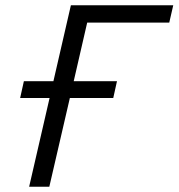

<svg xmlns="http://www.w3.org/2000/svg" viewBox="-20 -710 679 730"><path d="M623.5 -624H311.5L260.3 -401.4H424.8L410.6 -337.4H245.6L167.5 0H90.8L168.5 -337.4H56.6L70.8 -401.4H183.1L249.5 -689.9H638.7Z"/></svg>

Font: Acari Sans
Style: Italic
Weight: 400
Italic angle: -13°
Designer: Alfredo Marco Pradil and Stefan Peev
Foundry: Hanken Design Co.
Version: Version 1.045;January 11, 2019;FontCreator 11.5.0.2425 64-bi